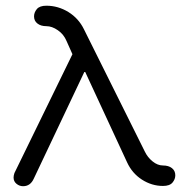

<svg xmlns="http://www.w3.org/2000/svg" viewBox="-20 -642 651 669"><path d="M422.9 -76.2C434.6 -50.8 451.8 -30.8 474.6 -16.1C497.4 -1.5 521.8 5.9 547.9 5.9C563.5 5.9 574.5 2 581.1 -5.9C587.6 -13.7 590.8 -22.1 590.8 -31.2C590.8 -41.7 586.9 -50 579.1 -56.2C571.3 -62.3 560.9 -65.4 547.9 -65.4C535.5 -65.4 523.4 -70.1 511.7 -79.6C500 -89 490.9 -100.6 484.4 -114.3L272.5 -540C260.1 -565.4 242 -585.4 218.3 -600.1C194.5 -614.7 168.9 -622.1 141.6 -622.1C126 -622.1 114.9 -618.2 108.4 -610.4C101.9 -602.5 98.6 -594.1 98.6 -585C98.6 -574.5 102.5 -566.2 110.4 -560.1C118.2 -553.9 128.6 -550.8 141.6 -550.8C154.6 -550.8 168 -546.1 181.6 -536.6C195.3 -527.2 205.4 -514.6 211.9 -499L232.4 -453.1L30.3 -39.1C28.3 -33.2 27.3 -28 27.3 -23.4C27.3 -14.3 30.8 -7 37.6 -1.5C44.4 4.1 52.1 6.8 60.5 6.8C77.5 6.8 89.8 -2 97.7 -19.5L275.4 -394.5Z"/></svg>

Font: Jura
Style: DemiBold
Weight: 600
Version: Version 2.5.1